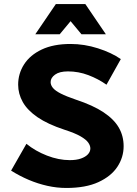

<svg xmlns="http://www.w3.org/2000/svg" viewBox="-20 -920 678 952"><path d="M35 -74 111 -207Q155 -171 213 -148.5Q271 -126 326 -126Q359 -126 381.5 -134Q404 -142 416 -155Q428 -168 428 -184Q428 -198 417.5 -213Q407 -228 379.5 -244Q352 -260 299 -277Q217 -304 166.5 -338.5Q116 -373 93 -414Q70 -455 70 -500Q70 -555 99.5 -601Q129 -647 187 -674.5Q245 -702 330 -702Q398 -702 465.5 -680.5Q533 -659 579 -627L508 -500Q467 -529 418 -547.5Q369 -566 317 -566Q275 -566 253 -550Q231 -534 231 -513Q231 -498 242.5 -484Q254 -470 281.5 -456Q309 -442 356 -426Q441 -398 493 -363.5Q545 -329 569 -287.5Q593 -246 593 -195Q593 -140 562 -93Q531 -46 468 -17Q405 12 309 12Q262 12 215 1.5Q168 -9 123 -28Q78 -47 35 -74ZM155 -750 257 -900H403L505 -750H384L330 -815L276 -750Z"/></svg>

Font: Radio Canada
Style: Regular
Weight: 400
Designer: Charles Daoud, Etienne Aubert Bonn, Alexandre Saumier Demers, Jacques Le Bailly
Foundry: Radio-Canada
Version: Version 2.104;gftools[0.9.28.dev5+ged2979d]